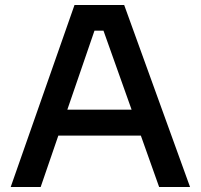

<svg xmlns="http://www.w3.org/2000/svg" viewBox="-20 -750 805 770"><path d="M143.1 0H22.9L278.8 -730H478L742.2 0H618.2L544.9 -206.1H213.9ZM250 -310.1H507.8L395 -627H358.9Z"/></svg>

Font: Sora Medium
Style: Regular
Weight: 500
Designer: Jonathan Barnbrook, Julián Moncada
Foundry: Barnbrook Fonts
Version: Version 2.000